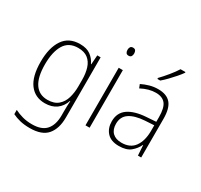

<svg xmlns="http://www.w3.org/2000/svg" viewBox="-198 -1026 1600 1528"><g transform="rotate(30 602.0 -262.0)"><path d="M256 -539Q318 -539 354 -512Q390 -485 409 -444H412L418 -529H449V24Q449 126 400.5 183.5Q352 241 241 241Q190 241 151 231.5Q112 222 80 206V167Q113 184 153 195Q193 206 241 206Q330 206 370.5 159.5Q411 113 411 27V-12Q411 -36 411.5 -58Q412 -80 414 -106H411Q393 -51 351 -20.5Q309 10 246 10Q155 10 104 -58Q53 -126 53 -260Q53 -390 103.5 -464.5Q154 -539 256 -539ZM258 -505Q172 -505 132.5 -439.5Q93 -374 93 -260Q93 -143 133 -83.5Q173 -24 250 -24Q312 -24 347.5 -55Q383 -86 397 -135Q411 -184 411 -239V-299Q411 -359 396.5 -405.5Q382 -452 348.5 -478.5Q315 -505 258 -505Z M634 -725Q652 -725 658.5 -714.5Q665 -704 665 -688Q665 -672 658 -661.5Q651 -651 634 -651Q618 -651 611 -661.5Q604 -672 604 -688Q604 -704 611 -714.5Q618 -725 634 -725ZM653 -529V0H615V-529Z M974 -539Q1052 -539 1089.5 -495.5Q1127 -452 1127 -355V0H1097L1091 -94H1089Q1070 -52 1032.5 -21Q995 10 926 10Q853 10 816.5 -30Q780 -70 780 -133Q780 -212 838 -252.5Q896 -293 1003 -300L1089 -306V-349Q1089 -434 1060.5 -469.5Q1032 -505 972 -505Q940 -505 907 -496Q874 -487 838 -468L825 -501Q859 -518 896.5 -528.5Q934 -539 974 -539ZM1006 -269Q916 -263 867.5 -230.5Q819 -198 819 -133Q819 -80 848.5 -51.5Q878 -23 931 -23Q1011 -23 1049.5 -76.5Q1088 -130 1089 -219V-274ZM1092 -758Q1076 -735 1052 -707.5Q1028 -680 1002 -653Q976 -626 952 -606H926V-615Q958 -648 992 -689.5Q1026 -731 1047 -765H1092Z"/></g></svg>

Font: Noto Sans Armenian SemiCondensed ExtraLight
Style: Regular
Weight: 200
Width: 4
Designer: Monotype Design Team
Foundry: Monotype Imaging Inc.
Version: Version 2.008; ttfautohint (v1.8.4.7-5d5b)